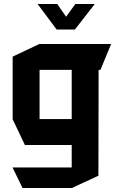

<svg xmlns="http://www.w3.org/2000/svg" viewBox="-20 -733 578 956"><path d="M177 -385V-514H533V-513L480 -385ZM92 203 43 102V101H337V203ZM104 -11 43 -139V-140H337V-11ZM43 -140V-451L176 -514H177V-140ZM337 203V-385H471L470 142L338 203ZM262 -586 168 -712V-713H265L343 -601ZM263 -586 355 -713H451V-712L353 -586Z"/></svg>

Font: Foldit SemiBold
Style: Regular
Weight: 600
Version: Version 1.003